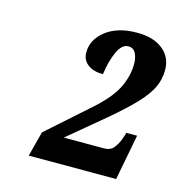

<svg xmlns="http://www.w3.org/2000/svg" viewBox="-75 -892 539 573"><g transform="rotate(15 195.0 -605.0)"><path d="M63 -386 83 -463 201 -568Q256 -615 276 -653.5Q296 -692 296 -732Q296 -750 289 -764Q282 -778 266 -778Q246 -778 232.5 -748Q219 -718 214 -678Q184 -678 166.5 -691.5Q149 -705 149 -728Q149 -768 185 -796Q221 -824 281 -824Q332 -824 361 -800.5Q390 -777 390 -738Q390 -709 378 -683.5Q366 -658 337 -627.5Q308 -597 258 -555L150 -465H275Q294 -465 304 -477.5Q314 -490 320 -506L327 -527H360L333 -386Z"/></g></svg>

Font: Noto Serif ExtraCondensed ExtraBold
Style: Italic
Weight: 800
Width: 2
Italic angle: -12°
Designer: Monotype Design Team
Foundry: Monotype Imaging Inc.
Version: Version 2.013